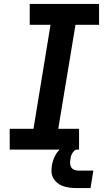

<svg xmlns="http://www.w3.org/2000/svg" viewBox="-20 -755 540 969"><path d="M29 0V-105H149L235 -630H130V-735H480V-630H361L274 -105H379V0ZM362 194Q345 194 328 191.5Q311 189 296 183.5Q281 178 268.5 167.5Q256 157 248.5 143Q241 129 240 112.5Q239 96 242 79Q246 56 256.5 34Q267 12 286 -4Q305 -20 328.5 -27Q352 -34 374 -34L369 0Q361 0 354.5 6.5Q348 13 344 20Q340 27 338 35Q336 43 335 51Q333 62 334 72.5Q335 83 340.5 91Q346 99 355.5 102.5Q365 106 376 106H451L437 194Z"/></svg>

Font: Iosevka Curly Slab XBdObl
Style: Regular
Weight: 800
Italic angle: -9°
Monospace: yes
Designer: Belleve Invis
Foundry: Belleve Invis
Version: Version 11.1.0; ttfautohint (v1.8.3)